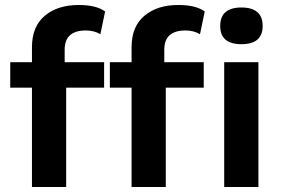

<svg xmlns="http://www.w3.org/2000/svg" viewBox="-20 -749 1128 769"><path d="M324 -627Q239 -627 239 -550V-500H397V-398H245V0H108V-398H21V-500H108V-560Q108 -643 159.5 -686Q211 -729 295 -729Q366 -729 401 -703L382 -612Q357 -627 324 -627ZM723 -627Q638 -627 638 -550V-500H796V-398H644V0H507V-398H420V-500H507V-560Q507 -643 558.5 -686Q610 -729 694 -729Q765 -729 800 -703L781 -612Q756 -627 723 -627ZM862 -645Q862 -719 947 -719Q1032 -719 1032 -645Q1032 -572 947 -572Q862 -572 862 -645ZM878 0V-500H1015V0Z"/></svg>

Font: Elaine Sans SemiBold
Style: Regular
Weight: 600
Designer: Wei Huang
Foundry: Wei Huang
Version: Version 2.001;December 24, 2019;FontCreator 12.0.0.2547 64-b